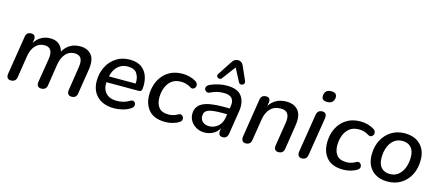

<svg xmlns="http://www.w3.org/2000/svg" viewBox="-53 -1330 4354 1900"><g transform="rotate(15 2124.0 -380.0)"><path d="M83 7Q60 7 49 -8Q38 -23 42 -50L105 -446Q112 -495 161 -495Q185 -495 195.5 -480Q206 -465 202 -438L197 -408Q225 -452 266 -474.5Q307 -497 355 -497Q462 -497 490 -397Q516 -445 560 -471Q604 -497 663 -497Q739 -497 779 -447.5Q819 -398 802 -293L762 -41Q755 7 706 7Q682 7 670.5 -8Q659 -23 663 -50L701 -296Q720 -416 627 -416Q571 -416 535 -375.5Q499 -335 487 -263L453 -41Q445 7 395 7Q371 7 359.5 -8Q348 -23 352 -50L392 -296Q410 -416 318 -416Q262 -416 225 -375.5Q188 -335 177 -263L142 -41Q135 7 83 7Z M1141 9Q1033 9 970 -49.5Q907 -108 907 -209Q907 -289 940 -354.5Q973 -420 1032.5 -458.5Q1092 -497 1171 -497Q1250 -497 1295 -461.5Q1340 -426 1356.5 -370Q1373 -314 1366 -252Q1364 -233 1356 -227Q1348 -221 1333 -221H1003Q998 -151 1036.5 -110Q1075 -69 1148 -69Q1181 -69 1214 -77Q1247 -85 1275 -103Q1295 -115 1309 -111Q1323 -107 1329.5 -94Q1336 -81 1331.5 -65.5Q1327 -50 1310 -38Q1275 -14 1228.5 -2.5Q1182 9 1141 9ZM1170 -426Q1123 -426 1090.5 -405.5Q1058 -385 1039 -352.5Q1020 -320 1012 -283H1286Q1291 -343 1264 -384.5Q1237 -426 1170 -426Z M1667 9Q1554 9 1499 -51.5Q1444 -112 1444 -210Q1444 -264 1460 -315Q1476 -366 1509 -407Q1542 -448 1592.5 -472.5Q1643 -497 1712 -497Q1749 -497 1784.5 -487.5Q1820 -478 1846 -462Q1867 -450 1872 -433.5Q1877 -417 1870.5 -403Q1864 -389 1850 -383Q1836 -377 1819 -387Q1773 -417 1717 -417Q1656 -417 1619 -386.5Q1582 -356 1565 -308.5Q1548 -261 1548 -211Q1548 -147 1578.5 -109Q1609 -71 1680 -71Q1701 -71 1725.5 -77.5Q1750 -84 1775 -99Q1790 -107 1803 -102Q1816 -97 1823 -83.5Q1830 -70 1826.5 -55Q1823 -40 1805 -29Q1778 -11 1739.5 -1Q1701 9 1667 9Z M2066 9Q2023 9 1986 -10.5Q1949 -30 1927 -63.5Q1905 -97 1905 -139Q1905 -216 1971 -251Q2037 -286 2180 -286H2249L2253 -310Q2262 -363 2238 -391Q2214 -419 2155 -419Q2120 -419 2087.5 -412Q2055 -405 2022 -388Q2003 -378 1988 -383.5Q1973 -389 1966.5 -402.5Q1960 -416 1966.5 -432Q1973 -448 1996 -459Q2036 -478 2080.5 -487.5Q2125 -497 2167 -497Q2276 -497 2318.5 -437.5Q2361 -378 2346 -284L2308 -43Q2300 7 2253 7Q2231 7 2220 -7Q2209 -21 2213 -49L2217 -74Q2192 -31 2151.5 -11Q2111 9 2066 9ZM2095 -63Q2146 -63 2185.5 -96.5Q2225 -130 2234 -190L2239 -224H2189Q2085 -224 2045 -207Q2005 -190 2005 -145Q2005 -105 2031.5 -84Q2058 -63 2095 -63ZM2325 -588Q2333 -568 2322.5 -556Q2312 -544 2296 -543.5Q2280 -543 2271 -559L2201 -693L2100 -558Q2089 -542 2073 -543.5Q2057 -545 2048.5 -557.5Q2040 -570 2052 -588L2145 -731Q2169 -769 2206 -769Q2244 -769 2262 -731Z M2489 7Q2466 7 2455 -9Q2444 -25 2448 -53L2510 -445Q2517 -495 2568 -495Q2590 -495 2601 -481Q2612 -467 2607 -439L2602 -406Q2629 -450 2673 -473.5Q2717 -497 2775 -497Q2855 -497 2896.5 -447.5Q2938 -398 2922 -294L2883 -43Q2875 7 2825 7Q2801 7 2789.5 -8.5Q2778 -24 2783 -52L2821 -292Q2841 -416 2739 -416Q2672 -416 2632.5 -374.5Q2593 -333 2582 -263L2547 -43Q2540 7 2489 7Z M3161 -597Q3103 -597 3107 -650Q3113 -711 3179 -711Q3208 -711 3222 -697Q3236 -683 3234 -658Q3227 -597 3161 -597ZM3064 7Q3041 7 3030 -8.5Q3019 -24 3023 -52L3086 -445Q3094 -495 3144 -495Q3167 -495 3178 -479.5Q3189 -464 3185 -436L3122 -43Q3114 7 3064 7Z M3490 9Q3377 9 3322 -51.5Q3267 -112 3267 -210Q3267 -264 3283 -315Q3299 -366 3332 -407Q3365 -448 3415.5 -472.5Q3466 -497 3535 -497Q3572 -497 3607.5 -487.5Q3643 -478 3669 -462Q3690 -450 3695 -433.5Q3700 -417 3693.5 -403Q3687 -389 3673 -383Q3659 -377 3642 -387Q3596 -417 3540 -417Q3479 -417 3442 -386.5Q3405 -356 3388 -308.5Q3371 -261 3371 -211Q3371 -147 3401.5 -109Q3432 -71 3503 -71Q3524 -71 3548.5 -77.5Q3573 -84 3598 -99Q3613 -107 3626 -102Q3639 -97 3646 -83.5Q3653 -70 3649.5 -55Q3646 -40 3628 -29Q3601 -11 3562.5 -1Q3524 9 3490 9Z M3944 9Q3841 9 3782.5 -49.5Q3724 -108 3724 -208Q3724 -293 3758 -358Q3792 -423 3851.5 -460Q3911 -497 3987 -497Q4090 -497 4148.5 -438.5Q4207 -380 4207 -280Q4207 -195 4173 -129.5Q4139 -64 4079.5 -27.5Q4020 9 3944 9ZM3946 -69Q3997 -69 4032.5 -98Q4068 -127 4086.5 -175.5Q4105 -224 4105 -283Q4105 -349 4073 -383.5Q4041 -418 3985 -418Q3934 -418 3898.5 -389.5Q3863 -361 3844.5 -312.5Q3826 -264 3826 -204Q3826 -138 3858 -103.5Q3890 -69 3946 -69Z"/></g></svg>

Font: Nunito SemiBold
Style: Italic
Weight: 600
Italic angle: -9°
Designer: Vernon Adams
Foundry: Vernon Adams
Version: Version 3.601; ttfautohint (v1.8.2.53-6de2)